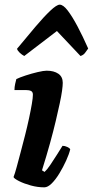

<svg xmlns="http://www.w3.org/2000/svg" viewBox="-20 -803 398 823"><path d="M170 0Q141 0 112 -8Q83 -16 62 -26.5Q41 -37 38 -44Q44 -59 51.5 -87Q59 -115 68.5 -150.5Q78 -186 87.5 -223.5Q97 -261 104.5 -296Q112 -331 116.5 -357.5Q121 -384 121 -397Q121 -409 113 -413Q105 -417 91 -417H42Q42 -430 45 -443.5Q48 -457 50 -464Q64 -471 90 -479.5Q116 -488 141.5 -494Q167 -500 180 -500Q211 -500 230 -487Q249 -474 249 -448Q249 -436 246 -414Q243 -392 236 -359.5Q229 -327 219 -284.5Q209 -242 194.5 -189.5Q180 -137 160 -73L171 -66Q182 -76 195.5 -96Q209 -116 223.5 -139Q238 -162 248 -178Q258 -178 268.5 -173Q279 -168 281 -163Q276 -142 263.5 -114.5Q251 -87 235 -60.5Q219 -34 202 -17Q185 0 170 0ZM84 -563Q74 -568 64.5 -577Q55 -586 53 -594Q96 -646 132 -688.5Q168 -731 195.5 -757Q223 -783 236 -783Q251 -783 270.5 -757.5Q290 -732 312.5 -689.5Q335 -647 358 -595Q352 -587 345 -577Q338 -567 325 -563L224 -670Z"/></svg>

Font: Texturina 12pt ExtraBold
Style: Italic
Weight: 800
Italic angle: -11°
Designer: Guillermo Torres Carreño
Foundry: Omnibus-Type
Version: Version 1.002